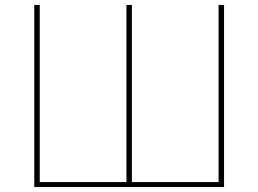

<svg xmlns="http://www.w3.org/2000/svg" viewBox="-20 -753 1040 773"><path d="M882 0H118V-733H140V-20H489V-733H511V-20H860V-733H882Z"/></svg>

Font: IBM Plex Sans JP Thin
Style: Regular
Weight: 100
Designer: Mike Abbink; Paul van der Laan; Pieter van Rosmalen; Wujin Sim; Yejin Wi; Jinhee Kim; Boomi Park; Yona Kim; Kichan Ma
Foundry: Sandoll Inc.
Version: Version 1.001